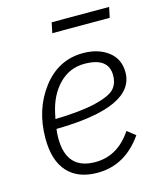

<svg xmlns="http://www.w3.org/2000/svg" viewBox="-107 -772 722 862"><g transform="rotate(-15 254.0 -341.0)"><path d="M205 -646 215 -694H482L472 -646ZM240 12Q150 12 101.5 -41Q53 -94 53 -197Q53 -332 126.5 -428Q200 -524 314 -524Q385 -524 431 -489Q477 -454 477 -392Q477 -231 112 -226Q109 -207 109 -183Q109 -37 243 -37Q347 -37 413 -136L451 -106Q369 12 240 12ZM308 -476Q239 -476 190 -426Q141 -376 124 -294L119 -270Q240 -273 308.5 -290Q377 -307 398.5 -331Q420 -355 420 -393Q420 -476 308 -476Z"/></g></svg>

Font: IBM Plex Sans Light
Style: Italic
Weight: 300
Italic angle: -11.31°
Designer: Mike Abbink, Paul van der Laan, Pieter van Rosmalen
Foundry: Bold Monday
Version: Version 3.0